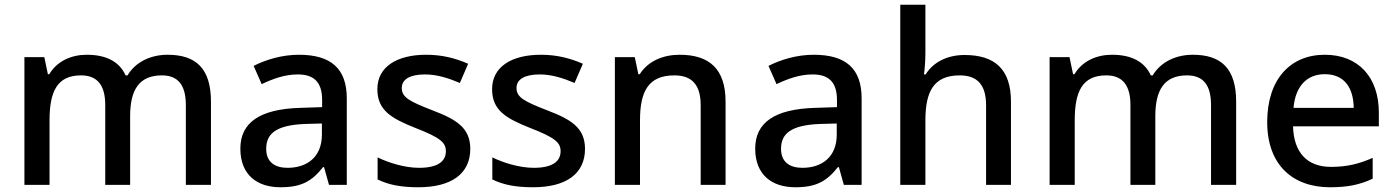

<svg xmlns="http://www.w3.org/2000/svg" viewBox="-20 -780 5886 810"><path d="M687 -549C619 -549 553 -521 518 -462H510C483 -521 427 -549 346 -549C282 -549 221 -523 188 -467H182L167 -539H83V0H189V-272C189 -394 221 -462 322 -462C391 -462 424 -420 424 -337V0H529V-290C529 -401 567 -462 663 -462C732 -462 764 -420 764 -337V0H870V-351C870 -490 808 -549 687 -549Z M1241 -549C1169 -549 1101 -528 1050 -502L1084 -425C1130 -447 1181 -466 1236 -466C1301 -466 1339 -437 1339 -358V-328L1247 -325C1076 -320 994 -263 994 -153C994 -41 1066 10 1163 10C1253 10 1296 -16 1343 -75H1347L1368 0H1443V-365C1443 -491 1376 -549 1241 -549ZM1266 -257 1338 -259V-212C1338 -118 1276 -72 1193 -72C1140 -72 1103 -96 1103 -152C1103 -215 1143 -252 1266 -257Z M1964 -152C1964 -241 1905 -276 1806 -314C1705 -353 1675 -370 1675 -409C1675 -445 1709 -466 1773 -466C1824 -466 1873 -450 1920 -430L1955 -511C1900 -535 1844 -549 1778 -549C1654 -549 1572 -498 1572 -404C1572 -315 1630 -281 1733 -240C1839 -199 1861 -178 1861 -142C1861 -100 1828 -72 1748 -72C1688 -72 1620 -93 1573 -116V-23C1618 -1 1669 10 1745 10C1883 10 1964 -46 1964 -152Z M2448 -152C2448 -241 2389 -276 2290 -314C2189 -353 2159 -370 2159 -409C2159 -445 2193 -466 2257 -466C2308 -466 2357 -450 2404 -430L2439 -511C2384 -535 2328 -549 2262 -549C2138 -549 2056 -498 2056 -404C2056 -315 2114 -281 2217 -240C2323 -199 2345 -178 2345 -142C2345 -100 2312 -72 2232 -72C2172 -72 2104 -93 2057 -116V-23C2102 -1 2153 10 2229 10C2367 10 2448 -46 2448 -152Z M2847 -549C2779 -549 2714 -523 2679 -467H2673L2658 -539H2574V0H2680V-272C2680 -394 2715 -462 2825 -462C2901 -462 2936 -420 2936 -336V0H3041V-351C3041 -490 2972 -549 2847 -549Z M3413 -549C3341 -549 3273 -528 3222 -502L3256 -425C3302 -447 3353 -466 3408 -466C3473 -466 3511 -437 3511 -358V-328L3419 -325C3248 -320 3166 -263 3166 -153C3166 -41 3238 10 3335 10C3425 10 3468 -16 3515 -75H3519L3540 0H3615V-365C3615 -491 3548 -549 3413 -549ZM3438 -257 3510 -259V-212C3510 -118 3448 -72 3365 -72C3312 -72 3275 -96 3275 -152C3275 -215 3315 -252 3438 -257Z M3884 -557V-760H3778V0H3884V-271C3884 -393 3918 -462 4029 -462C4105 -462 4140 -420 4140 -336V0H4245V-351C4245 -489 4176 -548 4049 -548C3981 -548 3919 -521 3885 -466H3878C3881 -487 3884 -523 3884 -557Z M5012 -549C4944 -549 4878 -521 4843 -462H4835C4808 -521 4752 -549 4671 -549C4607 -549 4546 -523 4513 -467H4507L4492 -539H4408V0H4514V-272C4514 -394 4546 -462 4647 -462C4716 -462 4749 -420 4749 -337V0H4854V-290C4854 -401 4892 -462 4988 -462C5057 -462 5089 -420 5089 -337V0H5195V-351C5195 -490 5133 -549 5012 -549Z M5569 -549C5424 -549 5326 -446 5326 -265C5326 -84 5434 10 5591 10C5667 10 5717 -1 5771 -26V-114C5714 -89 5664 -76 5595 -76C5495 -76 5438 -136 5435 -247H5797V-305C5797 -455 5710 -549 5569 -549ZM5569 -467C5652 -467 5690 -409 5691 -325H5437C5445 -416 5493 -467 5569 -467Z"/></svg>

Font: Noto Sans Arabic UI Md
Style: Regular
Weight: 500
Designer: Monotype Design Team, Nadine Chahine and Nizar Qandah
Foundry: Monotype Imaging Inc.
Version: Version 2.010